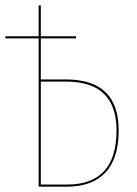

<svg xmlns="http://www.w3.org/2000/svg" viewBox="-20 -700 512 720"><path d="M425 -211Q425 -106 375.5 -53Q326 0 230 0H125V-556H0V-564H125V-680H133V-564H265V-556H133V-402H228Q425 -402 425 -211ZM417 -211Q417 -394 228 -394H133V-8H232Q417 -8 417 -211Z"/></svg>

Font: Fira Sans Compressed Eight
Style: Regular
Weight: 100
Width: 1
Designer: bBox Type GmbH & Carrois Corporate GbR & Edenspiekermann AG
Foundry: bBox Type GmbH & Carrois Corporate GbR & Edenspiekermann AG
Version: Version 4.301